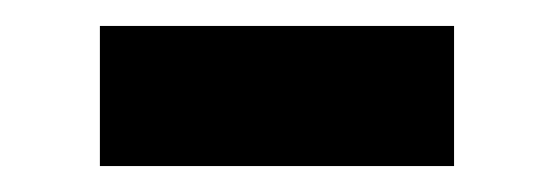

<svg xmlns="http://www.w3.org/2000/svg" viewBox="-20 -351 427 148"><path d="M57 -223V-331H330V-223Z"/></svg>

Font: Radio Canada SemiBold
Style: Regular
Weight: 600
Designer: Charles Daoud, Etienne Aubert Bonn, Alexandre Saumier Demers, Jacques Le Bailly
Foundry: Radio-Canada
Version: Version 2.104; ttfautohint (v1.8.4.7-5d5b);gftools[0.9.28.de